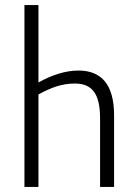

<svg xmlns="http://www.w3.org/2000/svg" viewBox="-20 -734 530 754"><path d="M76 -714V0H131V-363C180 -390 223 -406 274 -406C346 -406 373 -360 373 -269V0H428V-281C428 -400 380 -457 288 -457C237 -457 182 -439 131 -410V-714Z"/></svg>

Font: Noto Sans UI Condensed Light
Style: Regular
Weight: 300
Width: 3
Designer: Monotype Design Team
Foundry: Monotype Imaging Inc.
Version: Version 1.901